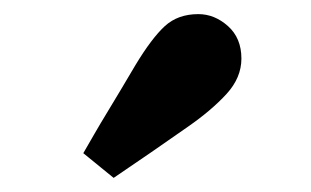

<svg xmlns="http://www.w3.org/2000/svg" viewBox="-20 -804 440 272"><path d="M98 -587Q105 -599 113 -613Q121 -627 135 -650Q149 -673 172 -712Q195 -750 213.5 -767Q232 -784 261 -784Q284 -784 303 -767Q322 -750 322 -721Q322 -694 301 -671Q280 -648 247 -625Q214 -602 194.5 -588.5Q175 -575 163 -567Q151 -559 141 -552Z"/></svg>

Font: Source Serif Pro Black
Style: Regular
Weight: 900
Designer: Frank Grießhammer
Foundry: Adobe Systems Incorporated
Version: Version 3.001;hotconv 1.0.111;makeotfexe 2.5.65597